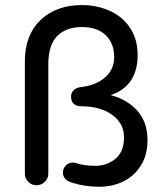

<svg xmlns="http://www.w3.org/2000/svg" viewBox="-20 -712 634 743"><path d="M550.8 -169.9Q550.8 -111.3 524.4 -70.3Q499 -30.3 457 -9.8Q415 10.7 364.3 10.7Q307.6 10.7 255.9 -5.9Q223.6 -16.6 223.6 -43.9Q223.6 -60.5 234.9 -71.8Q246.1 -83 262.7 -83Q271.5 -83 277.3 -80.1Q305.7 -70.3 349.6 -70.3Q393.6 -70.3 426.8 -97.7Q460 -125 460 -180.7Q460 -234.4 414.1 -267.6Q368.2 -300.8 293 -300.8Q275.4 -300.8 265.1 -310.5Q254.9 -320.3 254.9 -337.9Q254.9 -352.5 265.1 -362.8Q275.4 -373 293 -375Q352.5 -381.8 387.2 -413.1Q421.9 -444.3 421.9 -490.2Q421.9 -544.9 388.7 -576.2Q355.5 -607.4 296.9 -607.4Q236.3 -607.4 201.7 -572.8Q167 -538.1 167 -463.9V-40Q167 -21.5 153.3 -8.3Q139.6 4.9 121.1 4.9Q102.5 4.9 89.4 -8.3Q76.2 -21.5 76.2 -40V-474.6Q76.2 -576.2 136.7 -634.3Q197.3 -692.4 297.9 -692.4Q352.5 -692.4 400.4 -671.9Q452.1 -650.4 482.4 -605.5Q512.7 -560.5 512.7 -500Q512.7 -378.9 408.2 -343.8Q470.7 -328.1 510.7 -284.2Q550.8 -240.2 550.8 -169.9Z"/></svg>

Font: jf-openhuninn-1.0
Style: Regular
Weight: 400
Designer: [Kosugi Maru]
      Designed by Motoya company      

      [Varela Round]
      Joe Prince(Latin component); Avraham Co
Foundry: justfont CO.,LTD.
Version: 1.0